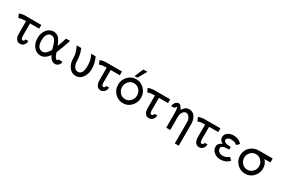

<svg xmlns="http://www.w3.org/2000/svg" viewBox="100 -1971 5014 3414"><g transform="rotate(30 2607.5 -263.5)"><path d="M-8 -446Q42 -472 124 -472H440V-395H253V-188Q253 -183 252.5 -167Q252 -151 252.5 -143.5Q253 -136 254 -121.5Q255 -107 257 -99.5Q259 -92 263 -83.5Q267 -75 274 -71Q281 -67 290 -67Q307 -67 316.5 -81Q326 -95 327 -109H385Q383 -54 351 -22.5Q319 9 278 9Q225 9 199.5 -29.5Q174 -68 172 -117Q171 -142 171 -194V-395Q122 -395 92 -391Q62 -387 44 -380L25 -374Z M694 -481Q732 -481 763.5 -463.5Q795 -446 817 -414.5Q839 -383 852 -356.5Q865 -330 878 -295Q930 -431 942 -481H1025Q965 -295 922 -201Q918 -193 918 -187Q918 -180 925 -162Q958 -70 991 -70Q1008 -70 1012 -93H1094Q1092 -45 1061.5 -18Q1031 9 992 9Q963 9 937.5 -7Q912 -23 899.5 -41Q887 -59 876 -78.5Q865 -98 864 -99Q791 9 695 9Q612 9 555 -61Q498 -131 498 -237Q498 -343 554.5 -412Q611 -481 694 -481ZM580 -236Q580 -145 613 -107Q646 -69 694 -69Q765 -69 826 -180Q828 -183 828 -190Q828 -196 816 -235Q805 -270 800 -285.5Q795 -301 783 -328.5Q771 -356 760.5 -368.5Q750 -381 733.5 -392Q717 -403 697 -403Q689 -404 672 -402Q580 -385 580 -236Z M1167 -472H1261Q1275 -438 1285 -403.5Q1295 -369 1300 -338.5Q1305 -308 1307 -288Q1309 -268 1310 -242.5Q1311 -217 1311 -213Q1316 -159 1342 -116.5Q1368 -74 1418 -74Q1475 -74 1500 -135Q1522 -193 1516 -282Q1515 -374 1464 -472H1556Q1610 -357 1610 -239Q1610 -136 1556.5 -63.5Q1503 9 1419 9Q1340 9 1290.5 -52.5Q1241 -114 1230 -197Q1229 -202 1228 -254.5Q1227 -307 1214 -354Q1201 -401 1167 -472Z M1648 -446Q1698 -472 1780 -472H2096V-395H1909V-188Q1909 -183 1908.5 -167Q1908 -151 1908.5 -143.5Q1909 -136 1910 -121.5Q1911 -107 1913 -99.5Q1915 -92 1919 -83.5Q1923 -75 1930 -71Q1937 -67 1946 -67Q1963 -67 1972.5 -81Q1982 -95 1983 -109H2041Q2039 -54 2007 -22.5Q1975 9 1934 9Q1881 9 1855.5 -29.5Q1830 -68 1828 -117Q1827 -142 1827 -194V-395Q1778 -395 1748 -391Q1718 -387 1700 -380L1681 -374Z M2330 -513 2408 -693H2490L2388 -513ZM2153 -236Q2153 -335 2220.5 -408Q2288 -481 2388 -481Q2485 -481 2554.5 -409.5Q2624 -338 2624 -236Q2624 -137 2556.5 -64Q2489 9 2388 9Q2292 9 2222.5 -62Q2153 -133 2153 -236ZM2235 -236Q2235 -171 2278.5 -122Q2322 -73 2388 -73Q2454 -73 2498 -122Q2542 -171 2542 -236Q2542 -301 2498.5 -350Q2455 -399 2388 -399Q2322 -399 2278.5 -350.5Q2235 -302 2235 -236Z M2638 -446Q2688 -472 2770 -472H3086V-395H2899V-188Q2899 -183 2898.5 -167Q2898 -151 2898.5 -143.5Q2899 -136 2900 -121.5Q2901 -107 2903 -99.5Q2905 -92 2909 -83.5Q2913 -75 2920 -71Q2927 -67 2936 -67Q2953 -67 2962.5 -81Q2972 -95 2973 -109H3031Q3029 -54 2997 -22.5Q2965 9 2924 9Q2871 9 2845.5 -29.5Q2820 -68 2818 -117Q2817 -142 2817 -194V-395Q2768 -395 2738 -391Q2708 -387 2690 -380L2671 -374Z M3162 -376Q3162 -400 3171 -418Q3180 -446 3200.5 -465Q3221 -484 3247 -488Q3292 -489 3314 -443Q3339 -412 3344 -404Q3387 -488 3467 -489Q3492 -490 3514 -483Q3567 -467 3598 -412Q3629 -357 3630 -284V166H3549V-265Q3549 -332 3518.5 -370Q3488 -408 3453 -408Q3413 -408 3386 -368.5Q3359 -329 3359 -259V0H3277V-289Q3276 -357 3271.5 -384Q3267 -411 3255 -412Q3241 -412 3239 -388Q3222 -384 3213 -376Z M3669 -446Q3719 -472 3801 -472H4117V-395H3930V-188Q3930 -183 3929.5 -167Q3929 -151 3929.5 -143.5Q3930 -136 3931 -121.5Q3932 -107 3934 -99.5Q3936 -92 3940 -83.5Q3944 -75 3951 -71Q3958 -67 3967 -67Q3984 -67 3993.5 -81Q4003 -95 4004 -109H4062Q4060 -54 4028 -22.5Q3996 9 3955 9Q3902 9 3876.5 -29.5Q3851 -68 3849 -117Q3848 -142 3848 -194V-395Q3799 -395 3769 -391Q3739 -387 3721 -380L3702 -374Z M4205 -145Q4205 -220 4289 -252Q4270 -264 4258.5 -272.5Q4247 -281 4233.5 -303.5Q4220 -326 4220 -353Q4220 -410 4270 -445.5Q4320 -481 4389 -481Q4482 -481 4545 -420L4560 -406L4506 -353Q4505 -354 4503 -355.5Q4501 -357 4501 -358Q4461 -394 4404 -394Q4340 -404 4312 -371Q4295 -359 4295 -340Q4295 -277 4441 -277V-222H4426Q4311 -222 4290 -185Q4281 -172 4283 -151Q4285 -126 4304 -103.5Q4323 -81 4356 -72Q4375 -68 4399 -69Q4421 -70 4440.5 -75Q4460 -80 4473.5 -87Q4487 -94 4496 -100Q4505 -106 4511.5 -112Q4518 -118 4519 -119L4572 -66Q4500 9 4391 9Q4313 9 4259 -35.5Q4205 -80 4205 -145Z M4661 -232Q4661 -336 4732.5 -404Q4804 -472 4911 -472H5191V-391H5069Q5132 -320 5132 -232Q5132 -136 5065.5 -63.5Q4999 9 4897 9Q4801 9 4731 -61Q4661 -131 4661 -232ZM4744 -232Q4744 -168 4788 -120.5Q4832 -73 4897 -73Q4962 -73 5006.5 -120Q5051 -167 5051 -232Q5051 -296 5006.5 -343.5Q4962 -391 4897 -391Q4832 -391 4788 -344Q4744 -297 4744 -232Z"/></g></svg>

Font: Coval
Style: Light
Weight: 300
Foundry: Context Ltd
Version: Version 001.000